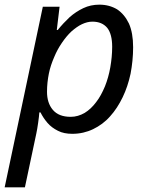

<svg xmlns="http://www.w3.org/2000/svg" viewBox="-42 -565 641 825"><path d="M65 240H-22L142 -536H214L202 -436H206C222 -456 239 -474 257 -491C275 -507 295 -520 316 -530C337 -540 360 -545 385 -545C414 -545 439 -538 461 -525C482 -511 499 -491 512 -464C524 -437 530 -403 530 -362C530 -323 526 -285 519 -248C511 -211 500 -178 485 -147C470 -116 452 -88 431 -65C410 -41 385 -23 358 -10C331 3 301 10 269 10C245 10 224 6 207 -3C189 -12 174 -23 162 -37C150 -51 140 -66 132 -82H127C126 -71 125 -57 122 -38C119 -19 117 -3 114 9L65 240ZM262 -63C283 -63 303 -69 322 -80C340 -91 356 -106 371 -126C386 -145 398 -168 409 -194C419 -219 427 -247 432 -276C437 -305 440 -334 440 -364C440 -400 433 -427 419 -445C404 -463 383 -472 355 -472C340 -472 325 -468 310 -461C295 -454 280 -443 265 -430C250 -416 237 -400 224 -381C211 -362 200 -342 191 -320C181 -297 173 -274 168 -249C163 -224 160 -198 160 -171C160 -139 168 -113 185 -93C202 -73 227 -63 262 -63Z"/></svg>

Font: NameLogos Sans
Style: Italic
Weight: 500
Version: Version 0.1